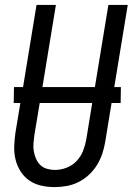

<svg xmlns="http://www.w3.org/2000/svg" viewBox="-20 -755 541 783"><path d="M203 8Q175 8 148 2Q121 -4 99.5 -19Q78 -34 64 -56Q50 -78 43.5 -104Q37 -130 38 -158Q39 -186 43 -214L63 -335H36L37 -400H74L129 -735H208L153 -400H367L422 -735H501L446 -400H473L472 -335H435L409 -176Q405 -152 397 -128Q389 -104 375.5 -82Q362 -60 342.5 -42Q323 -24 300 -12.5Q277 -1 252 3.5Q227 8 203 8ZM204 -62Q228 -62 251.5 -71Q275 -80 292.5 -98.5Q310 -117 319 -140.5Q328 -164 332 -187L356 -335H142L120 -203Q118 -186 116.5 -169.5Q115 -153 118 -137Q121 -121 127.5 -106.5Q134 -92 145 -81.5Q156 -71 172 -66.5Q188 -62 204 -62Z"/></svg>

Font: Iosevka SS18
Style: Italic
Weight: 400
Italic angle: -9°
Monospace: yes
Designer: Belleve Invis
Foundry: Belleve Invis
Version: Version 25.1.1; ttfautohint (v1.8.4)